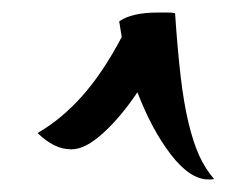

<svg xmlns="http://www.w3.org/2000/svg" viewBox="-20 -734 401 306"><path d="M259 -713Q263 -654 268 -611.5Q273 -569 280.5 -538Q288 -507 297.5 -486Q307 -465 321 -449Q321 -448 316 -448H312Q283 -448 252.5 -487.5Q222 -527 199 -587Q173 -548 144.5 -522Q116 -496 94 -496Q79 -496 65.5 -503Q52 -510 40 -522Q78 -544 111 -581Q144 -618 174 -675L170 -700Q190 -714 231 -714Q243 -714 248.5 -714Q254 -714 259 -713Z"/></svg>

Font: Kaushan Script
Style: Regular
Weight: 400
Designer: Pablo Impallari
Foundry: Pablo Impallari
Version: Version 1.002